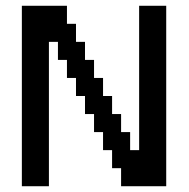

<svg xmlns="http://www.w3.org/2000/svg" viewBox="-20 -645 653 665"><path d="M55.7 0V-625H211.9V-562.5H243.2V-500H274.4V-437.5H305.7V-375H336.9V-312.5H368.2V-250H399.4V-187.5H430.7V-125H461.9V-625H555.7V0H399.4V-62.5H368.2V-125H336.9V-187.5H305.7V-250H274.4V-312.5H243.2V-375H211.9V-437.5H180.7V-500H149.4V0Z"/></svg>

Font: Terminal Grotesque
Style: Regular
Weight: 400
Designer: Raphaël Bastide
Foundry: http://raphaelbastide.com
Version: Version 1.0